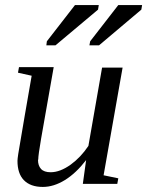

<svg xmlns="http://www.w3.org/2000/svg" viewBox="-20 -724 581 758"><path d="M131 -94 130 -93Q130 -70 142 -57Q154 -44 180 -44Q217 -44 259 -74Q299 -103 329 -148L383 -457H464L389 -32L447 -20L443 2H307L320 -92Q280 -40 236 -13Q192 14 149 14Q100 14 74 -13Q49 -39 49 -89Q49 -96 52 -116Q53 -121 58.5 -154.5Q64 -188 77.5 -266.5Q91 -345 105 -425L51 -437L55 -459H192L142 -175Q131 -111 131 -94ZM163 -545 165 -561 276 -704H370L367 -686L199 -545ZM333 -545 336 -561 447 -704H541L538 -686L371 -545Z"/></svg>

Font: Libra Serif Modern
Style: Italic
Weight: 400
Italic angle: -12°
Designer: Stefan Peev, Context Ltd
Foundry: Stefan Peev, Context Ltd
Version: Version 1.000